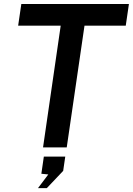

<svg xmlns="http://www.w3.org/2000/svg" viewBox="-20 -743 670 968"><path d="M197 0 286 -613.5H71.5L87.5 -723H630L614 -613.5H406L316.5 0ZM171.5 205.5 223.5 136.5 188.5 133 201 46.5H309L298.5 118.5L216 205.5Z"/></svg>

Font: Public Sans SemiBold
Style: Italic
Weight: 600
Italic angle: -8°
Designer: The Public Sans project authors (U.S. Web Design System). Libre Franklin designed by Pablo Impallari and Rodrigo Fuenzal
Version: Version 1.007; ttfautohint (v1.8.1) -l 8 -r 50 -G 200 -x 14 